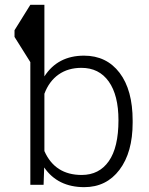

<svg xmlns="http://www.w3.org/2000/svg" viewBox="-20 -770 620 800"><path d="M532.7 -258.8Q532.7 -135.3 478 -62.7Q423.3 9.8 331.1 9.8Q220.7 9.8 164.1 -72.3L161.6 0H106.4V-511.2L40.5 -616.2V-644L106.4 -750H165V-451.7Q220.7 -538.1 330.1 -538.1Q423.8 -538.1 478.3 -466.6Q532.7 -395 532.7 -267.6ZM473.6 -269Q473.6 -373.5 433.1 -430.4Q392.6 -487.3 319.3 -487.3Q263.7 -487.3 224.1 -459.5Q184.6 -431.6 165 -379.4V-140.6Q209 -41 320.3 -41Q393.1 -41 433.3 -98.4Q473.6 -155.8 473.6 -269Z"/></svg>

Font: Roboto Light
Style: Regular
Weight: 300
Designer: Google
Version: Version 2.134; 2016; ttfautohint (v1.6)